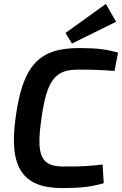

<svg xmlns="http://www.w3.org/2000/svg" viewBox="-20 -947 622 979"><path d="M520 -927 314 -779 347 -725 572 -836ZM383 -702C178 -702 96 -613 60 -350C24 -97 92 12 297 12C388 12 445 6 509 -13L503 -108C445 -101 391 -97 300 -98C189 -99 164 -154 191 -340C219 -549 267 -592 380 -592C461 -592 502 -590 564 -585L582 -679C523 -695 478 -702 383 -702Z"/></svg>

Font: Exo 2 Semi Bold
Style: Italic
Weight: 600
Italic angle: -8°
Designer: Natanael Gama
Version: Version 1.001;PS 001.001;hotconv 1.0.88;makeotf.lib2.5.64775